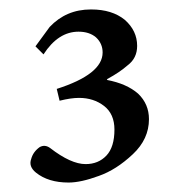

<svg xmlns="http://www.w3.org/2000/svg" viewBox="-20 -780 382 406"><path d="M207 -613 206 -611Q248 -603 272 -582Q295 -560 295 -528Q295 -486 261 -454Q226 -421 189 -408Q151 -394 125 -394Q82 -394 56 -415Q40 -428 46 -444Q50 -459 64 -469Q75 -475 86 -467Q130 -433 161 -433Q188 -433 205 -451Q222 -469 222 -506Q222 -539 200 -556Q178 -573 147 -573Q130 -573 106 -567L100 -592Q197 -623 197 -669Q197 -688 183 -701Q169 -713 146 -713Q103 -713 72 -665L55 -682L85 -723Q120 -760 172 -760H173Q217 -760 244 -738Q270 -715 270 -683Q270 -657 250 -642Q233 -627 207 -613Z"/></svg>

Font: Shafarik
Style: Regular
Weight: 400
Version: Version 1.001; ttfautohint (v1.8.4.7-5d5b)